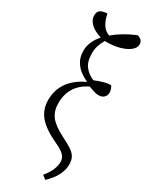

<svg xmlns="http://www.w3.org/2000/svg" viewBox="-256 -851 868 1108"><g transform="rotate(30 178.0 -296.5)"><path d="M270 209 245 189Q295 128 295 76Q295 50 278 32Q261 14 222 -4Q132 -45 93 -90.5Q54 -136 54 -200Q54 -250 73 -289Q92 -328 124.5 -356Q157 -384 194 -400V-403Q171 -413 146.5 -431Q122 -449 105 -477.5Q88 -506 88 -549Q88 -607 137 -663Q114 -669 91.5 -681.5Q69 -694 54.5 -713Q40 -732 40 -755Q40 -784 59.5 -793Q79 -802 101 -802Q108 -763 125.5 -735Q143 -707 173 -697Q229 -745 314 -781Q351 -772 351 -740Q351 -717 327.5 -698Q304 -679 263 -667.5Q222 -656 167 -657Q156 -639 147 -614.5Q138 -590 138 -559Q138 -503 162 -473Q186 -443 223 -428Q257 -442 282.5 -448.5Q308 -455 326 -455Q333 -445 336.5 -434Q340 -423 340 -413Q340 -392 326 -379.5Q312 -367 288 -368Q277 -368 262.5 -372.5Q248 -377 223 -386Q114 -333 114 -213Q114 -162 140 -127Q166 -92 235 -57Q273 -38 297.5 -22.5Q322 -7 334 12.5Q346 32 346 64Q346 97 328.5 133.5Q311 170 270 209Z"/></g></svg>

Font: Noto Serif ExtraCondensed Light
Style: Regular
Weight: 300
Width: 2
Designer: Monotype Design Team
Foundry: Monotype Imaging Inc.
Version: Version 2.014; ttfautohint (v1.8.4.7-5d5b)